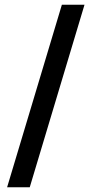

<svg xmlns="http://www.w3.org/2000/svg" viewBox="-20 -790 388 810"><path d="M10 0 241 -770H336.5L105.5 0Z"/></svg>

Font: Junction Medium
Style: Regular
Weight: 500
Designer: Caroline Hadilaksono
Foundry: Caroline Hadilaksono, Tyler Finck, The League of Moveable Type
Version: Version 2.000; ttfautohint (v1.8.3)